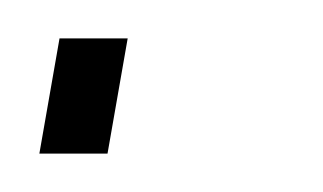

<svg xmlns="http://www.w3.org/2000/svg" viewBox="-38 -80 168 100"><path d="M-7 -60 -17.5 0H18L28.5 -60Z"/></svg>

Font: Anybody ExtraCondensed ExtraLight
Style: Italic
Weight: 250
Width: 2
Italic angle: -10°
Version: Version 1.113;gftools[0.9.25]